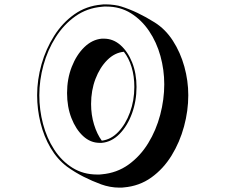

<svg xmlns="http://www.w3.org/2000/svg" viewBox="-20 -792 1040 879"><path d="M547 66Q542 67 537 67Q532 67 527 67Q505 67 483.5 63Q462 59 443 52Q402 37 362.5 17Q323 -3 287 -29Q242 -63 211.5 -115Q181 -167 165.5 -229.5Q150 -292 150 -356Q150 -427 170 -497.5Q190 -568 228 -628Q266 -688 320.5 -726.5Q375 -765 445 -771Q450 -772 454.5 -772Q459 -772 463 -772Q484 -772 504.5 -769Q525 -766 536 -762Q609 -739 687 -690Q737 -659 771.5 -605.5Q806 -552 824 -487Q842 -422 842 -356Q842 -285 822.5 -213Q803 -141 765.5 -80Q728 -19 673 20.5Q618 60 547 66ZM446 6Q515 0 568.5 -38.5Q622 -77 658.5 -136.5Q695 -196 713.5 -266.5Q732 -337 732 -406Q732 -472 714.5 -535.5Q697 -599 662.5 -650Q628 -701 579 -731.5Q530 -762 467 -762Q462 -762 456.5 -762Q451 -762 446 -761Q378 -755 325 -717.5Q272 -680 235 -621.5Q198 -563 179 -494Q160 -425 160 -356Q160 -289 177 -224.5Q194 -160 228 -107.5Q262 -55 311.5 -24Q361 7 425 7Q430 7 435.5 7Q441 7 446 6ZM436 -138Q394 -138 360.5 -169Q327 -200 307 -251.5Q287 -303 287 -366Q287 -431 308.5 -486Q330 -541 366 -576Q402 -611 446 -615H456Q498 -615 531.5 -585.5Q565 -556 585 -506Q605 -456 605 -394Q605 -329 584 -272Q563 -215 527 -178.5Q491 -142 446 -138ZM446 -148Q488 -153 521.5 -188Q555 -223 575 -277.5Q595 -332 595 -394Q595 -443 582.5 -484.5Q570 -526 547 -555Q505 -551 471 -517Q437 -483 417 -430.5Q397 -378 397 -316Q397 -266 410.5 -222Q424 -178 446 -148Z"/></svg>

Font: Rampart One
Style: Regular
Weight: 400
Designer: Fontworks Inc.
Foundry: Fontworks Inc.
Version: Version 1.100